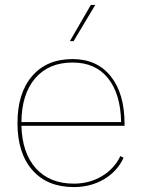

<svg xmlns="http://www.w3.org/2000/svg" viewBox="-20 -750 574 780"><path d="M486 -239H67Q70 -128 126 -66Q182 -4 280 -4Q343 -4 393.5 -34Q444 -64 469 -116L482 -109Q456 -53 402 -21.5Q348 10 280 10Q172 10 111.5 -59Q51 -128 51 -250Q51 -372 110.5 -441Q170 -510 275 -510Q374 -510 430 -440Q486 -370 486 -246ZM67 -254H472Q470 -368 419 -432Q368 -496 275 -496Q178 -496 123 -432Q68 -368 67 -254ZM367 -730 279 -583H264L349 -730Z"/></svg>

Font: Work Sans Thin
Style: Regular
Weight: 260
Designer: Wei Huang
Foundry: Wei Huang
Version: Version 1.500